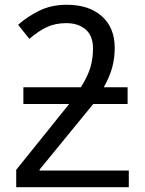

<svg xmlns="http://www.w3.org/2000/svg" viewBox="-20 -785 610 805"><path d="M260 -765Q353 -765 407 -717Q461 -669 461 -584Q461 -542 450.5 -502.5Q440 -463 415 -419H515V-349H371L146 -74V-70H520V0H48V-73L270 -349H78V-419H319Q348 -465 359 -502.5Q370 -540 370 -582Q370 -635 339 -661.5Q308 -688 258 -688Q211 -688 175.5 -671Q140 -654 103 -622L56 -681Q95 -716 145.5 -740.5Q196 -765 260 -765Z"/></svg>

Font: Noto IKEA Arabic
Style: Regular
Weight: 400
Designer: Monotype Design Team
Foundry: Monotype Imaging Inc.
Version: Version 1.200